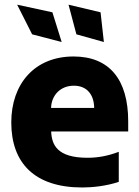

<svg xmlns="http://www.w3.org/2000/svg" viewBox="-20 -795 597 824"><path d="M244.7 -614.7 204.9 -742.2 53.6 -774.9 117.9 -647.7ZM425.8 -614.7 411.6 -742.2 274.1 -774.9 307.9 -647.7ZM530.2 -274.1C530.2 -453.5 449.6 -552.6 295.5 -552.6C128.9 -552.6 28.4 -435.4 28.4 -269.5C28.4 -96.6 127.1 9.6 333.1 9.6C374.3 9.6 435.4 3.9 489.7 -14.6V-143.5C445 -126.4 402 -117.9 355.8 -117.9C224.8 -117.9 202.1 -173.7 199.6 -230.8H530.2ZM199.2 -331.7C200.6 -386 239.3 -427.2 296.9 -427.2C354.4 -427.2 383.5 -387.4 384.2 -331.7Z"/></svg>

Font: TID UI Extra Bold
Style: Regular
Weight: 800
Designer: The TID Project Authors
Foundry: Bakken & Bæck
Version: Version 1.001;hotconv 1.0.109;makeotfexe 2.5.65596